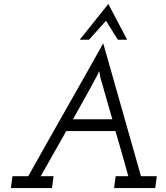

<svg xmlns="http://www.w3.org/2000/svg" viewBox="-20 -951 840 971"><path d="M528 -931Q492 -886 455.5 -840.5Q419 -795 383 -750H430Q451 -774 473 -798Q495 -822 516 -846Q534 -818 546 -798Q558 -778 576 -750H623Q599 -795 575.5 -840.5Q552 -886 528 -931ZM43 -60 35 0H243L251 -60H186L315 -288H564Q581 -231 597 -174Q613 -117 629 -60H565L557 0H765L773 -60H693Q645 -230 597.5 -396Q550 -562 502 -732Q407 -562 312.5 -396Q218 -230 123 -60ZM349 -348Q376 -396 408 -453Q440 -510 463 -554Q467 -561 469.5 -565Q472 -569 482 -592L487 -561L548 -348Z"/></svg>

Font: Josefin Slab Thin SemiBold
Style: Italic
Weight: 600
Italic angle: -12°
Version: Version 2.000